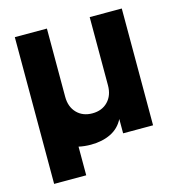

<svg xmlns="http://www.w3.org/2000/svg" viewBox="-103 -636 805 867"><g transform="rotate(-15 299.5 -203.0)"><path d="M44 -546H194V-227Q194 -180 221.5 -151.5Q249 -123 294 -123Q339 -123 366.5 -151.5Q394 -180 394 -227V-546H544V0H404V-67Q384 -27 344 -7.5Q304 12 251 12Q221 12 194 6V140H44Z"/></g></svg>

Font: Evergrow Sans 
Style: ExtraBold
Weight: 800
Foundry: 10Web
Version: Version 1.000